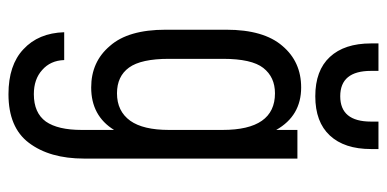

<svg xmlns="http://www.w3.org/2000/svg" viewBox="-249 -498 909 451"><g transform="rotate(90 205.5 -272.5)"><path d="M55.7 31.2H121.1Q122.1 63.5 144.5 83Q166 102.5 201.2 102.5Q245.1 102.5 265.6 74.2Q285.2 45.9 285.2 -9.8V-85.9Q252 -32.2 185.5 -32.2Q125 -32.2 87.9 -76.2Q49.8 -119.1 49.8 -207V-349.6Q49.8 -437.5 87.9 -481.4Q125 -525.4 185.5 -525.4Q252 -525.4 285.2 -466.8V-516.6H352.5V-15.6Q352.5 65.4 315.4 114.3Q279.3 162.1 201.2 162.1Q132.8 162.1 95.7 127Q57.6 91.8 55.7 31.2ZM285.2 -214.8V-340.8Q285.2 -463.9 199.2 -463.9Q161.1 -463.9 139.6 -436.5Q118.2 -409.2 118.2 -341.8V-214.8Q118.2 -149.4 138.7 -121.1Q159.2 -92.8 199.2 -92.8Q241.2 -92.8 263.7 -124Q285.2 -154.3 285.2 -214.8ZM206.1 -558.6Q145.5 -558.6 113.8 -592.8Q82 -627 82 -689.5V-707H146.5V-689.5Q146.5 -617.2 206.1 -617.2Q265.6 -617.2 265.6 -689.5V-707H330.1V-689.5Q330.1 -627 298.3 -592.8Q266.6 -558.6 206.1 -558.6Z"/></g></svg>

Font: Dinish Condensed
Style: Regular
Weight: 400
Width: 3
Designer: Bert Driehuis
Foundry: Playbeing
Version: Version 3.006; git-39231f3c-release